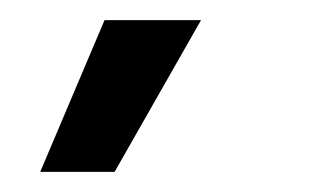

<svg xmlns="http://www.w3.org/2000/svg" viewBox="-20 -770 323 191"><path d="M94 -599H20L84 -750H180Z"/></svg>

Font: Bricolage Grotesque SemiCondensed
Style: Regular
Weight: 400
Width: 4
Designer: Mathieu Triay
Foundry: Atelier Triay
Version: Version 1.001;gftools[0.9.33.dev8+g029e19f]